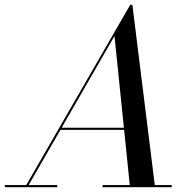

<svg xmlns="http://www.w3.org/2000/svg" viewBox="-65 -785 810 805"><path d="M-45 -9V0H175V-9H55L188.5 -240.5H455.5L479 -9H365V0H655V-9H584L490 -765H481L45 -9ZM415 -634 454.5 -249.5H193.5Z"/></svg>

Font: Bodoni* 24pt
Style: Italic
Weight: 400
Italic angle: -13°
Version: Version 2.3